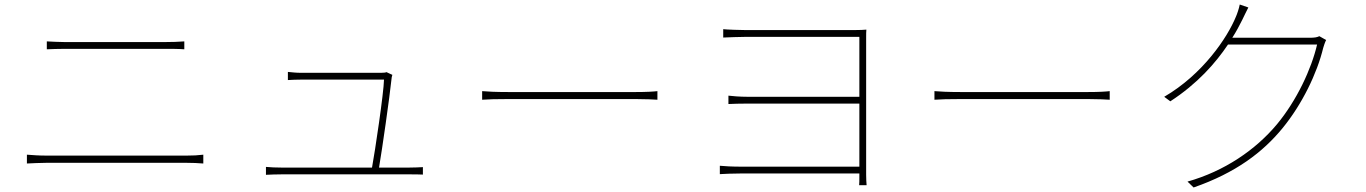

<svg xmlns="http://www.w3.org/2000/svg" viewBox="-20 -806 6040 849"><path d="M187 -623V-588C214 -589 235 -590 266 -590C308 -590 663 -590 709 -590C740 -590 769 -590 795 -588V-623C769 -621 741 -620 709 -620C662 -620 308 -620 266 -620C235 -620 214 -622 187 -623ZM99 -122V-83C128 -84 150 -86 183 -86C235 -86 754 -86 807 -86C831 -86 855 -85 879 -83V-122C855 -119 833 -118 807 -118C754 -118 235 -118 183 -118C150 -118 128 -120 99 -122Z M1156 -68V-33C1178 -34 1198 -35 1224 -35C1272 -35 1732 -35 1793 -35C1810 -35 1834 -35 1850 -34V-67C1834 -66 1809 -65 1790 -65H1656C1670 -146 1703 -378 1711 -455C1711 -461 1713 -469 1715 -475L1689 -487C1685 -485 1676 -484 1664 -484C1601 -484 1339 -484 1313 -484C1289 -484 1274 -486 1253 -488V-452C1274 -453 1287 -454 1314 -454C1340 -454 1602 -454 1678 -454C1677 -396 1638 -135 1625 -65H1224C1198 -65 1178 -66 1156 -68Z M2112 -403V-365C2137 -367 2176 -368 2230 -368C2261 -368 2730 -368 2790 -368C2837 -368 2870 -366 2887 -365V-403C2869 -401 2842 -399 2789 -399C2730 -399 2259 -399 2230 -399C2169 -399 2136 -401 2112 -403Z M3163 -73V-36C3182 -37 3218 -39 3261 -39H3780V-31C3780 -4 3780 3 3779 13H3812C3811 -2 3810 -12 3810 -33C3810 -147 3810 -599 3810 -636C3810 -658 3810 -664 3811 -675C3797 -674 3784 -673 3757 -673C3657 -673 3315 -673 3278 -673C3259 -673 3192 -675 3178 -677V-640C3192 -641 3259 -643 3278 -643C3315 -643 3746 -643 3780 -643V-378H3287C3251 -378 3218 -381 3201 -383V-346C3222 -347 3251 -348 3289 -348H3780V-69H3260C3218 -69 3182 -71 3163 -73Z M4112 -403V-365C4137 -367 4176 -368 4230 -368C4261 -368 4730 -368 4790 -368C4837 -368 4870 -366 4887 -365V-403C4869 -401 4842 -399 4789 -399C4730 -399 4259 -399 4230 -399C4169 -399 4136 -401 4112 -403Z M5500 -773 5462 -786C5459 -769 5450 -743 5445 -732C5407 -639 5298 -477 5128 -378L5155 -358C5275 -436 5355 -527 5410 -609H5804C5779 -501 5714 -362 5627 -257C5532 -143 5394 -49 5231 -3L5258 23C5445 -42 5564 -133 5651 -239C5738 -345 5804 -482 5831 -594C5833 -601 5839 -620 5844 -629L5814 -646C5804 -641 5793 -639 5770 -639H5429C5447 -667 5461 -694 5473 -718C5481 -734 5491 -756 5500 -773Z"/></svg>

Font: Harano Aji Gothic ExtraLight
Style: Regular
Weight: 250
Foundry: Masamichi Hosoda
Version: HaranoAjiGothic-ExtraLight version 20230610;ttx 4.39.4